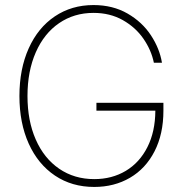

<svg xmlns="http://www.w3.org/2000/svg" viewBox="-20 -737 738 767"><path d="M353.5 -685.5Q275.9 -685.5 216.1 -644.5Q156.2 -603.5 123 -528.1Q89.8 -452.6 89.8 -353.5Q89.8 -254.9 122.8 -179.7Q155.8 -104.5 216.3 -63Q276.9 -21.5 356.4 -21.5Q427.2 -21.5 482.4 -54.4Q537.6 -87.4 568.8 -149.2Q600.1 -210.9 600.6 -294.9H365.2V-326.2H632.8V-294.9Q632.8 -201.7 597.4 -132.6Q562 -63.5 499.3 -26.9Q436.5 9.8 356.4 9.8Q267.1 9.8 199.5 -35.6Q131.8 -81.1 94.7 -163.3Q57.6 -245.6 57.6 -353.5Q57.6 -461.4 94.7 -543.9Q131.8 -626.5 199 -671.6Q266.1 -716.8 353.5 -716.8Q430.7 -716.8 489.5 -682.9Q548.3 -648.9 583 -595.9Q617.7 -543 627 -486.3H594.7Q584.5 -536.6 553 -582.3Q521.5 -627.9 470.5 -656.7Q419.4 -685.5 353.5 -685.5Z"/></svg>

Font: Pretendard Std Thin
Style: Regular
Weight: 100
Designer: Base glyphs from Inter by Rasmus Andersson; Hangeul glyphs from Noto Sans CJK(Source Han Sans) by Jang Soo-young and Kan
Foundry: Kil Hyung-jin
Version: Version 1.309